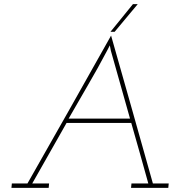

<svg xmlns="http://www.w3.org/2000/svg" viewBox="-20 -903 864 923"><path d="M511 -750H531Q560 -784 586.5 -816.5Q613 -849 642 -883H619Q592 -850 565 -816.5Q538 -783 511 -750ZM37 -21 35 0H214L216 -21H135L300 -312H611Q632 -239 652.5 -166Q673 -93 693 -21H612L610 0H789L791 -21H715Q665 -199 615 -376Q565 -553 514 -732Q414 -553 313.5 -376Q213 -199 112 -21ZM310 -333Q356 -414 403.5 -495Q451 -576 494 -658Q495 -660 498 -665.5Q501 -671 508 -685L513 -659L605 -333Z"/></svg>

Font: Josefin Slab Thin ExtraLight
Style: Italic
Weight: 250
Italic angle: -12°
Version: Version 2.000